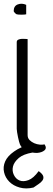

<svg xmlns="http://www.w3.org/2000/svg" viewBox="-75 -841 290 1051"><path d="M108.4 185.5Q67.4 195.3 32.7 185.5Q-2 175.8 -23.9 153.8Q-45.9 131.8 -52.7 102.1Q-59.6 72.3 -46.9 43Q-34.2 13.7 2 -11.7Q19.5 -24.4 43.9 -35.2Q38.1 -42 34.2 -50.8Q32.2 -54.7 29.3 -65.9Q26.4 -77.1 23.4 -90.8Q20.5 -104.5 18.6 -117.2Q16.6 -129.9 16.6 -135.7V-610.4Q16.6 -620.1 25.4 -624Q34.2 -627.9 45.4 -628.4Q56.6 -628.9 65.9 -627.9Q75.2 -627 76.2 -627V-101.6Q76.2 -85 86.9 -74.2Q97.7 -63.5 112.3 -57.1Q127 -50.8 142.6 -49.3Q158.2 -47.9 168.9 -50.8Q182.6 -30.3 168.5 -18.1Q154.3 -5.9 127.9 -3.9Q115.2 -3.9 102.5 -5.9Q52.7 2.9 28.3 23.4Q2 45.9 -3.9 70.3Q-9.8 94.7 1 116.7Q11.7 138.7 32.2 147Q52.7 155.3 80.6 145Q108.4 134.8 136.7 95.7Q158.2 111.3 161.6 123.5Q165 135.7 157.7 146.5Q150.4 157.2 136.2 166.5Q122.1 175.8 108.4 185.5ZM0 -780.3Q0 -808.6 22.5 -816.9Q44.9 -825.2 68.4 -814.5V-762.7Q65.4 -761.7 58.1 -761.2Q50.8 -760.7 42.5 -760.7Q34.2 -760.7 26.9 -761.2Q19.5 -761.7 16.6 -762.7Q12.7 -763.7 6.3 -770.5Q0 -777.3 0 -780.3Z"/></svg>

Font: Over the Rainbow
Style: Regular
Weight: 400
Designer: Kimberly Geswein
Foundry: Kimberly Geswein
Version: Version 1.002 2010